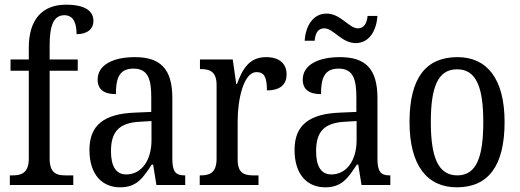

<svg xmlns="http://www.w3.org/2000/svg" viewBox="-20 -790 2221 820"><path d="M22 0H293V-41H260C222 -41 192 -50 192 -113V-488H312V-536H192V-596C192 -679 208 -725 255 -725C297 -725 307 -685 307 -644C354 -644 379 -667 379 -701C379 -740 348 -770 262 -770C160 -770 103 -706 103 -587V-536H25V-488H103V-113C103 -50 70 -41 34 -41H22Z M493 10C565 10 591 -31 628 -87H634L648 0H771V-41H768C730 -41 716 -57 716 -113V-372C716 -499 662 -546 556 -546C463 -546 397 -513 397 -450C397 -408 424 -388 475 -388C475 -452 487 -497 550 -497C615 -497 626 -447 626 -373V-312L556 -309C425 -304 362 -256 362 -150C362 -41 419 10 493 10ZM519 -45C474 -45 454 -82 454 -144C454 -223 484 -265 576 -270L627 -273V-191C627 -106 585 -45 519 -45Z M833 0H1084V-41H1062C1025 -41 995 -49 995 -108V-273C995 -362 1019 -482 1076 -482C1109 -482 1120 -459 1120 -404C1179 -404 1204 -431 1204 -472C1204 -517 1175 -546 1116 -546C1044 -546 1015 -494 992 -431H989L974 -536H834V-495H837C874 -495 905 -486 905 -427V-113C905 -50 874 -41 836 -41H833Z M1499 -606C1559 -606 1588 -662 1592 -722H1550C1547 -695 1538 -669 1508 -669C1471 -669 1435 -732 1375 -732C1314 -732 1285 -675 1281 -616H1324C1326 -643 1335 -669 1365 -669C1404 -669 1439 -606 1499 -606ZM1369 10C1441 10 1467 -31 1504 -87H1510L1524 0H1647V-41H1644C1606 -41 1592 -57 1592 -113V-372C1592 -499 1538 -546 1432 -546C1339 -546 1273 -513 1273 -450C1273 -408 1300 -388 1351 -388C1351 -452 1363 -497 1426 -497C1491 -497 1502 -447 1502 -373V-312L1432 -309C1301 -304 1238 -256 1238 -150C1238 -41 1295 10 1369 10ZM1395 -45C1350 -45 1330 -82 1330 -144C1330 -223 1360 -265 1452 -270L1503 -273V-191C1503 -106 1461 -45 1395 -45Z M1931 10C2065 10 2135 -81 2135 -269C2135 -456 2058 -546 1934 -546C1798 -546 1729 -456 1729 -269C1729 -81 1806 10 1931 10ZM1933 -41C1851 -41 1820 -119 1820 -269C1820 -418 1850 -494 1932 -494C2014 -494 2044 -418 2044 -269C2044 -119 2015 -41 1933 -41Z"/></svg>

Font: Noto Serif Lao Cond
Style: Regular
Weight: 400
Width: 3
Designer: Monotype Design Team
Foundry: Monotype Imaging Inc.
Version: Version 2.004